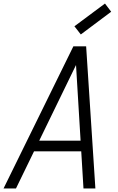

<svg xmlns="http://www.w3.org/2000/svg" viewBox="-45 -1061 665 1081"><path d="M-25 0 368 -800H440L492 0H425L383 -695L45 0ZM108 -209 137 -269H446L448 -209ZM410 -867 374 -913 546 -1041 581 -995Z"/></svg>

Font: Victor Mono Thin Light
Style: Italic
Weight: 300
Italic angle: -12°
Monospace: yes
Version: Version 1.561;gftools[0.9.30]